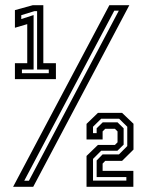

<svg xmlns="http://www.w3.org/2000/svg" viewBox="-20 -720 572 740"><path d="M37.5 -415V-476.5H85V-627L37.5 -613V-681L106.5 -700H147V-476.5H195.5V-415ZM64.5 -438H168V-452H123V-677H112.5L62 -661.5V-646.5L109.5 -662V-452H64.5ZM30.5 0 401.5 -700H478.5L108 0ZM73.5 -23.5H91.5L438 -679H420.5ZM313.5 0V-119L357.5 -161.5H423L433 -171.5V-213.5L423 -223.5H385.5L375.5 -213.5V-182.5H313.5V-242.5L357.5 -285H450.5L494.5 -243V-143.5L450.5 -100H385.5L375.5 -89.5V-61.5H494V0ZM338.5 -24H467V-37.5H352.5V-101.5L375.5 -125H438.5L470.5 -157V-231.5L439 -262.5H370L338.5 -231.5V-207H352.5V-225.5L376 -248.5H433L456.5 -225.5V-162.5L432.5 -139H370L338.5 -107.5Z"/></svg>

Font: Tourney SemiBold
Style: Regular
Weight: 600
Version: Version 1.015